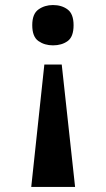

<svg xmlns="http://www.w3.org/2000/svg" viewBox="-20 -562 422 762"><path d="M225 -306 278 180H104L156 -306ZM190 -542Q225 -542 248.5 -524.3Q272 -506.7 272 -461.9Q272 -416 248.5 -399Q225 -382 190.3 -382Q157 -382 132.5 -399.1Q108 -416.2 108 -462.2Q108 -507 132.7 -524.5Q157.5 -542 190 -542Z"/></svg>

Font: Noto Serif Thai
Style: Regular
Weight: 400
Designer: Monotype Design Team
Foundry: Monotype Imaging Inc.
Version: Version 2.001